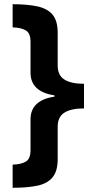

<svg xmlns="http://www.w3.org/2000/svg" viewBox="-20 -734 434 912"><path d="M40 158V48Q79 47 102 34Q125 21 125 -21V-167Q125 -258 239 -275V-281Q125 -298 125 -389V-535Q125 -577 102 -590Q79 -603 40 -604V-714Q111 -714 158.5 -703.5Q206 -693 230 -664Q254 -635 254 -578V-423Q254 -376 286 -356Q318 -336 379 -336V-219Q318 -219 286 -199Q254 -179 254 -132V22Q254 79 229.5 108.5Q205 138 157.5 148Q110 158 40 158Z"/></svg>

Font: Noto Sans Adlam Unjoined
Style: Bold
Weight: 700
Version: Version 3.001